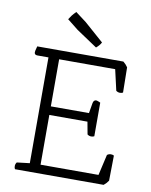

<svg xmlns="http://www.w3.org/2000/svg" viewBox="-93 -923 782 992"><g transform="rotate(10 298.0 -427.5)"><path d="M520 0H55Q51 -6 51 -16Q51 -27 58 -36L125 -44V-599H67Q51 -599 51 -613Q51 -620 56 -637L58 -645H510Q524 -634 534 -619L536 -487Q530 -483 520 -483Q509 -483 500 -490L475 -599H181V-352H381L390 -405Q393 -423 407 -423Q411 -423 423 -418L429 -415V-239Q423 -235 413 -235Q402 -235 393 -242L381 -307H181V-46H485L510 -155Q519 -162 530 -162Q540 -162 546 -158L544 -26Q534 -11 520 0ZM358 -692 249 -765 191 -811Q199 -824 206 -833Q213 -842 226 -855L283 -812L384 -723Q377 -708 358 -692Z"/></g></svg>

Font: Scope One
Style: Regular
Weight: 400
Designer: Dalton Maag Ltd
Foundry: Dalton Maag Ltd
Version: Version 1.001; ttfautohint (v1.4.1) -l 11 -r 50 -G 50 -x 14 